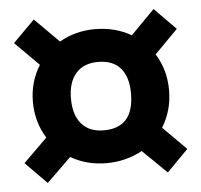

<svg xmlns="http://www.w3.org/2000/svg" viewBox="-44 -651 647 618"><g transform="rotate(-5 280.0 -342.0)"><path d="M501 -342Q501 -276 468 -223L543 -148L474 -78L396 -154Q343 -125 280 -125Q217 -125 165 -155L86 -78L17 -148L94 -224Q61 -277 61 -342Q61 -406 94 -459L17 -536L87 -606L165 -528Q217 -558 280 -558Q345 -558 397 -528L474 -606L543 -536L468 -460Q501 -407 501 -342ZM281 -231Q378 -231 378 -342Q378 -395 353.5 -423.5Q329 -452 281 -452Q234 -452 209 -423Q184 -394 184 -342Q184 -289 209 -260Q234 -231 281 -231Z"/></g></svg>

Font: Fira Sans
Style: Bold
Weight: 700
Designer: bBox Type GmbH & Carrois Corporate GbR & Edenspiekermann AG
Foundry: bBox Type GmbH & Carrois Corporate GbR & Edenspiekermann AG
Version: Version 4.301;PS 004.301;hotconv 1.0.88;makeotf.lib2.5.64775